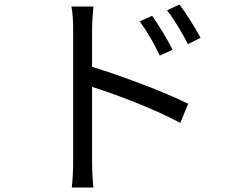

<svg xmlns="http://www.w3.org/2000/svg" viewBox="-20 -790 1040 853"><path d="M815 -594 871 -622C847 -668 804 -735 777 -770L722 -744C757 -699 788 -646 815 -594ZM389 -493V-657C389 -688 392 -730 395 -761H297C304 -730 305 -685 305 -657V-75C305 -38 303 11 299 43H395C391 11 389 -43 389 -75V-404C501 -369 672 -303 781 -244L816 -329C710 -382 520 -453 389 -493ZM690 -543 747 -569C723 -617 682 -683 656 -720L601 -695C634 -650 665 -595 690 -543Z"/></svg>

Font: Spoqa Han Sans Neo
Style: Regular
Weight: 400
Designer: [Spoqa Han Sans Neo] Dong-huui Kim ___ Younghwa Kang ___ Yujin Lee ___ [Noto Sans] Ryoko NISHIZUKA ____ (kana & ideograp
Foundry: Spoqa (http://www.spoqa-han-sans.com)
Version: Version 1.100;hotconv 1.0.109;makeotfexe 2.5.65596